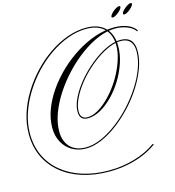

<svg xmlns="http://www.w3.org/2000/svg" viewBox="-204 -1153 1542 1691"><g transform="rotate(-15 567.5 -307.5)"><path d="M709 -892Q820 -892 881 -832Q942 -772 942 -662Q942 -589 916.5 -512Q891 -435 848 -364.5Q805 -294 750 -238Q695 -182 636 -149.5Q577 -117 520 -117Q446 -117 446 -195Q446 -245 470.5 -301.5Q495 -358 537.5 -416Q580 -474 634 -526.5Q688 -579 747 -620.5Q806 -662 864.5 -686Q923 -710 974 -710Q1096 -710 1096 -578Q1096 -505 1066.5 -424Q1037 -343 986 -262.5Q935 -182 868.5 -110.5Q802 -39 728.5 16.5Q655 72 580 104Q505 136 437 136Q366 136 311 104Q256 72 225 15Q194 -42 194 -116Q194 -198 225.5 -282Q257 -366 313 -446Q369 -526 442.5 -595.5Q516 -665 600.5 -718Q685 -771 773.5 -801Q862 -831 948 -831Q1018 -831 1069 -810Q1120 -789 1145 -751L1137 -744Q1114 -779 1064 -799Q1014 -819 954 -819Q880 -819 799.5 -785.5Q719 -752 639.5 -694Q560 -636 489 -561Q418 -486 363 -402Q308 -318 276.5 -233Q245 -148 245 -70Q245 21 296 73.5Q347 126 437 126Q504 126 577 94.5Q650 63 723 8Q796 -47 861 -117.5Q926 -188 977 -267Q1028 -346 1057 -426Q1086 -506 1086 -578Q1086 -637 1057.5 -668.5Q1029 -700 974 -700Q925 -700 868 -676.5Q811 -653 752.5 -612Q694 -571 641 -519.5Q588 -468 546.5 -411Q505 -354 480.5 -298.5Q456 -243 456 -195Q456 -127 520 -127Q562 -127 607.5 -151.5Q653 -176 699 -218.5Q745 -261 786 -315.5Q827 -370 858.5 -431.5Q890 -493 908.5 -554.5Q927 -616 927 -671Q927 -772 870 -827Q813 -882 709 -882Q625 -882 539.5 -850.5Q454 -819 373.5 -763.5Q293 -708 224 -634Q155 -560 102.5 -474.5Q50 -389 20.5 -298Q-9 -207 -9 -117Q-9 -6 33 84.5Q75 175 153.5 240Q232 305 341 340Q450 375 583 375Q704 375 816.5 342Q929 309 1011 249L1021 255Q968 295 898 324.5Q828 354 747.5 369.5Q667 385 583 385Q447 385 336 349.5Q225 314 145 247.5Q65 181 22.5 89Q-20 -3 -20 -117Q-20 -209 9.5 -302Q39 -395 92 -481.5Q145 -568 215 -642.5Q285 -717 366.5 -773Q448 -829 535.5 -860.5Q623 -892 709 -892ZM1039 -1000Q1050 -1000 1050 -993Q1050 -980 1033.5 -962.5Q1017 -945 996.5 -931.5Q976 -918 961 -918Q951 -918 951 -926Q951 -938 967 -955.5Q983 -973 1004 -986.5Q1025 -1000 1039 -1000ZM1144 -1000Q1155 -1000 1155 -993Q1155 -980 1139 -962.5Q1123 -945 1102.5 -931.5Q1082 -918 1066 -918Q1056 -918 1056 -926Q1056 -938 1072.5 -955.5Q1089 -973 1110 -986.5Q1131 -1000 1144 -1000Z"/></g></svg>

Font: Ballet 24pt
Style: Regular
Weight: 400
Designer: Maximiliano R. Sproviero
Foundry: Omnibus-Type
Version: Version 1.100